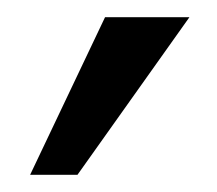

<svg xmlns="http://www.w3.org/2000/svg" viewBox="-20 -768 252 223"><path d="M70 -565H15L102 -748H200Z"/></svg>

Font: Brawler
Style: Regular
Weight: 400
Designer: Oleg Frolov, Haley Fiege
Foundry: Oleg Frolov, Haley Fiege
Version: Version 1.101; ttfautohint (v1.8.3)